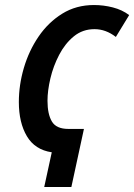

<svg xmlns="http://www.w3.org/2000/svg" viewBox="-20 -744 534 764"><path d="M186 -138Q119 -148 87 -202Q55 -256 55 -338Q55 -406 75 -474Q95 -542 133.5 -598.5Q172 -655 227.5 -689.5Q283 -724 354 -724Q392 -724 429 -714.5Q466 -705 494 -684L441 -597Q401 -628 356 -628Q309 -628 274 -599.5Q239 -571 215.5 -526Q192 -481 180.5 -432Q169 -383 169 -343Q169 -290 186.5 -260.5Q204 -231 252 -231H314L264 0H156Z"/></svg>

Font: Noto Sans ExtraCondensed SemiBold
Style: Italic
Weight: 600
Width: 2
Italic angle: -12°
Designer: Monotype Design Team
Foundry: Monotype Imaging Inc.
Version: Version 2.013; ttfautohint (v1.8.4.7-5d5b)